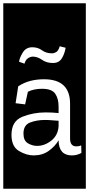

<svg xmlns="http://www.w3.org/2000/svg" viewBox="-32 -937 543 1170"><path d="M-12 213V-917H491V213ZM368 -646 332 -655Q324 -628 311 -620Q298 -612 285 -612Q249 -612 224 -630.5Q199 -649 165 -649Q127 -649 107.5 -618Q88 -587 84 -561L117 -549Q124 -573 139 -582.5Q154 -592 168 -592Q196 -592 224 -572.5Q252 -553 291 -553Q326 -553 343.5 -579.5Q361 -606 368 -646ZM79 -411 63 -308 121 -301 138 -378Q175 -396 224 -396Q284 -396 304.5 -366Q325 -336 325 -288V-248Q307 -250 286.5 -251Q266 -252 246 -252Q171 -252 104.5 -225.5Q38 -199 38 -115Q38 -44 83.5 -17Q129 10 173 10Q227 10 265.5 -18Q304 -46 325 -82V-80Q327 10 406 10Q437 10 464 -5L463 -51Q450 -45 433 -45Q395 -45 395 -93V-305Q395 -454 236 -454Q192 -454 153 -444Q114 -434 79 -411ZM325 -167Q321 -112 280.5 -80Q240 -48 194 -48Q165 -48 138 -64Q111 -80 111 -123Q111 -175 151.5 -190.5Q192 -206 242 -206Q264 -206 285 -204Q306 -202 325 -201Z"/></svg>

Font: Zilla Slab Highlight
Style: Regular
Weight: 400
Designer: Typotheque Type Foundry
Foundry: Typotheque type foundry
Version: Version 1.1; 2017; ttfautohint (v1.6)